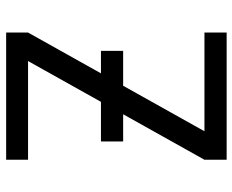

<svg xmlns="http://www.w3.org/2000/svg" viewBox="-88 -688 775 640"><g transform="rotate(-90 300.0 -367.5)"><path d="M88 0V-74L417 -662H88V-735H512V-662L183 -74H512V0ZM451 -345H149V-419H451Z"/></g></svg>

Font: R Plex Mono
Style: Regular
Weight: 400
Monospace: yes
Designer: Belleve Invis
Foundry: Belleve Invis
Version: Version 31.8.0